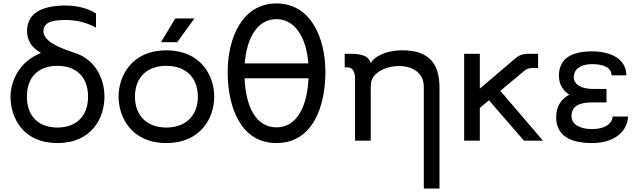

<svg xmlns="http://www.w3.org/2000/svg" viewBox="-20 -816 3707 1114"><path d="M313 14C515 14 586 -135 586 -255C586 -349 542 -461 426 -505L405 -512C349 -531 319 -543 282 -565C253 -583 232 -610 232 -633C232 -681 270 -700 360 -700C403 -700 473 -693 537 -655V-738C468 -783 379 -784 361 -784C218 -784 137 -736 137 -636C137 -588 158 -541 218 -509C203 -503 188 -496 174 -487C85 -436 41 -338 41 -255C41 -135 112 14 313 14ZM136 -255C136 -368 202 -434 313 -434C424 -434 491 -368 491 -255C491 -142 422 -76 313 -76C204 -76 136 -142 136 -255Z M945 14C1147 14 1223 -135 1223 -255C1223 -375 1147 -524 945 -524C744 -524 668 -375 668 -255C668 -135 744 14 945 14ZM763 -255C763 -368 834 -434 945 -434C1056 -434 1128 -368 1128 -255C1128 -142 1054 -76 945 -76C836 -76 763 -142 763 -255ZM914 -571H1008L1108 -709H997Z M1584 14C1794 14 1868 -197 1868 -398C1868 -595 1784 -796 1584 -796C1385 -796 1301 -595 1301 -398C1301 -197 1375 14 1584 14ZM1399 -362H1770C1762 -191 1699 -77 1584 -77C1469 -77 1406 -191 1399 -362ZM1400 -448C1412 -605 1479 -705 1584 -705C1688 -705 1757 -605 1769 -448Z M2439 278H2530V-308C2530 -456 2460 -525 2312 -524C2207 -523 2147 -481 2131 -450C2122 -480 2099 -504 2014 -504H1980V-425H1997C2034 -425 2040 -384 2040 -363V0H2131V-302C2131 -313 2131 -326 2133 -337C2144 -397 2221 -433 2295 -433C2359 -433 2414 -406 2432 -355C2438 -338 2439 -321 2439 -304Z M2673 0H2764V-190L2817 -234L3020 0H3130L2883 -289L3027 -409C3032 -414 3047 -421 3065 -421H3102V-504H3052C3008 -504 2987 -493 2965 -473L2764 -302V-504H2673Z M3414 14C3559 14 3621 -65 3624 -140H3535C3531 -101 3495 -67 3414 -67C3341 -67 3296 -97 3296 -142C3296 -200 3340 -222 3418 -222H3499V-300H3418C3367 -300 3309 -318 3309 -369C3309 -419 3357 -444 3414 -444C3490 -444 3528 -420 3528 -379H3614C3614 -466 3537 -518 3414 -518C3280 -518 3223 -464 3223 -377C3223 -327 3245 -292 3283 -267C3231 -237 3207 -196 3207 -136C3207 -53 3257 14 3414 14Z"/></svg>

Font: Hibana 45 SubMedium
Style: Regular
Weight: 500
Width: 6
Designer: pygmalion
Foundry: ybstudio
Version: Version 2021.007;FEAKit 1.0